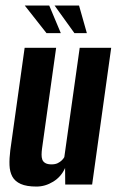

<svg xmlns="http://www.w3.org/2000/svg" viewBox="-20 -668 426 695"><path d="M112.1 7.3Q76.2 7.3 55.1 -2.1Q34 -11.6 24.6 -28.9Q15.3 -46.2 14.4 -70.2Q13.5 -94.2 17.2 -123.7L69.2 -495H183.2L132.2 -130.6Q130.6 -118.9 130.5 -108.6Q130.3 -98.4 133.1 -90.4Q135.9 -82.5 144 -77.8Q152 -73 166.5 -73Q180 -73 189.1 -77.5Q198.1 -82 204 -87.9Q209.9 -93.8 212.8 -99.3L268.5 -495H382.5L313.5 0H216.1L215.6 -59.9Q201.7 -28.3 172.7 -10.5Q143.8 7.3 112.1 7.3ZM294.4 -548.1H249.4L177.5 -648H266.1ZM200.1 -548.1H148.3L69.6 -648H158.2Z"/></svg>

Font: Alumni Sans SC Thin
Style: Italic
Weight: 100
Italic angle: -8°
Designer: Robert E. Leuschke
Foundry: Robert E. Leuschke
Version: Version 1.016